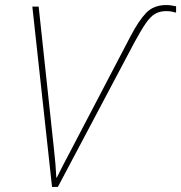

<svg xmlns="http://www.w3.org/2000/svg" viewBox="-20 -740 717 760"><path d="M186 0 108 -714H133L194 -146Q197 -119 199.5 -90Q202 -61 203 -37H205Q216 -60 229 -85Q242 -110 260 -144L498 -599Q529 -658 558.5 -689Q588 -720 638 -720Q652 -720 661 -718Q670 -716 677 -715V-690Q670 -692 660 -694Q650 -696 638 -696Q612 -696 593.5 -685Q575 -674 556.5 -647Q538 -620 512 -572L209 0Z"/></svg>

Font: Noto Sans Disp Thin
Style: Italic
Weight: 100
Italic angle: -12°
Designer: Monotype Design Team
Foundry: Monotype Imaging Inc.
Version: Version 2.000;GOOG;noto-source:20170915:90ef993387c0